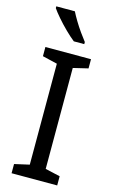

<svg xmlns="http://www.w3.org/2000/svg" viewBox="-141 -996 621 1049"><g transform="rotate(15 169.5 -472.0)"><path d="M298 0H40V-52L124 -71V-642L40 -662V-714H298V-662L214 -642V-71L298 -52ZM145 -944Q156 -922 172.5 -894.5Q189 -867 207.5 -841Q226 -815 241 -796V-784H182Q159 -802 130 -830.5Q101 -859 76.5 -887.5Q52 -916 40 -934V-944Z"/></g></svg>

Font: Noto Sans Khudawadi
Style: Regular
Weight: 400
Designer: Monotype Design Team
Foundry: Monotype Imaging Inc.
Version: Version 2.003; ttfautohint (v1.8.4.7-5d5b)